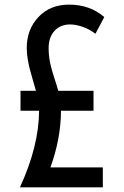

<svg xmlns="http://www.w3.org/2000/svg" viewBox="-20 -807 536 827"><path d="M65.9 0Q147.5 -177.7 148.4 -330.1H68.4V-416H134.8Q130.9 -429.7 122.3 -459.5Q113.8 -489.3 108.9 -507.3Q104 -525.4 99.6 -551.5Q95.2 -577.6 95.2 -600.1Q95.2 -680.2 145.5 -733.6Q195.8 -787.1 277.8 -787.1Q367.2 -787.1 429.2 -733.4L391.1 -661.6Q364.3 -682.1 334.7 -691.9Q305.2 -701.7 282.2 -701.7Q239.7 -701.7 214.6 -673.8Q189.5 -646 189.5 -600.1Q189.5 -567.4 195.6 -537.6Q201.7 -507.8 214.4 -469.7Q227.1 -431.6 231 -416H382.8V-330.1H242.7Q242.2 -210.4 197.3 -85.9H422.9V0Z"/></svg>

Font: Voltaire
Style: Regular
Weight: 400
Designer: Yvonne Schttler
Foundry: Yvonne Schttler
Version: Version 1.003